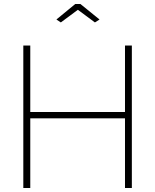

<svg xmlns="http://www.w3.org/2000/svg" viewBox="-20 -937 773 957"><path d="M261.2 -839.8 355 -917H380.9L476.1 -839.8L453.1 -825.2L368.2 -888.2L283.2 -825.2ZM637.2 -710V0H603V-347.2H130.9V0H96.2V-710H130.9V-378.9H603V-710Z"/></svg>

Font: Rawline ExtraLight
Style: Regular
Weight: 275
Designer: Matt McInerney, Pablo Impallari, Rodrigo Fuenzalida
Foundry: Matt McInerney, Pablo Impallari, Rodrigo Fuenzalida
Version: Version 4.020;PS 004.020;hotconv 1.0.88;makeotf.lib2.5.64775